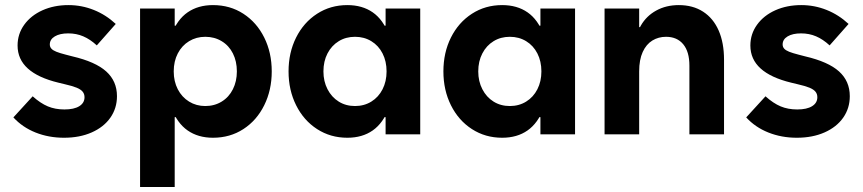

<svg xmlns="http://www.w3.org/2000/svg" viewBox="-20 -538 3457 769"><path d="M33.6 -67.8 110.9 -152.3Q142.2 -124.2 171.7 -111.9Q201.2 -99.6 238.1 -99.6Q276.6 -99.6 297.6 -112.7Q318.5 -125.7 318.5 -148.6Q318.5 -161.6 311.2 -170.6Q304 -179.7 287.2 -186.7Q270.5 -193.6 238.7 -200.9L213.9 -206.9Q132.4 -226.6 91.4 -263.7Q50.4 -300.8 50.4 -355.7Q50.4 -401.9 77.1 -439Q103.9 -476.1 150.3 -496.9Q196.7 -517.6 254 -517.6Q307.3 -517.6 355.8 -498.1Q404.3 -478.7 443.6 -442.1L367.7 -356.2Q341.2 -380.6 313.6 -392.4Q286 -404.3 253.2 -404.3Q219.6 -404.3 199.6 -392.3Q179.5 -380.3 179.5 -359.9Q179.5 -350.2 185.8 -343.2Q192 -336.2 205.6 -330.8Q219.2 -325.3 243.4 -319.1L270 -312.2Q362.3 -290.7 405.4 -251.9Q448.5 -213 448.5 -152.8Q448.5 -104.4 422 -66.6Q395.5 -28.9 347.3 -7.6Q299.1 13.7 236.5 13.7Q174.9 13.7 122.3 -7.3Q69.8 -28.3 33.6 -67.8Z M541 -503.9H679.7V-385.7L657.7 -252L679.7 -101.6V210.9H541ZM695.3 -68.8H633.8V-435.1H695.3L645.5 -252Q645.5 -340.8 667.5 -400.1Q689.5 -459.5 731.4 -488.5Q773.4 -517.6 833 -517.6Q901.4 -517.6 954.8 -482.9Q1008.2 -448.2 1038.3 -387.7Q1068.4 -327.1 1068.4 -252Q1068.4 -177.2 1038.3 -116.5Q1008.3 -55.7 954.8 -21Q901.4 13.7 833 13.7Q773.4 13.7 731.4 -15.6Q689.5 -44.9 667.5 -104Q645.5 -163.1 645.5 -252ZM928.7 -252Q928.7 -292.5 912.8 -324Q897 -355.5 867.9 -373Q838.9 -390.6 802.2 -390.6Q766.2 -390.6 737.3 -373Q708.5 -355.5 692.1 -324Q675.8 -292.5 675.8 -252Q675.8 -211.9 692.1 -180.4Q708.5 -148.9 737.3 -131.1Q766.2 -113.3 802.2 -113.3Q838.9 -113.3 867.9 -131.1Q897 -148.9 912.8 -180.6Q928.7 -212.3 928.7 -252Z M1371.1 13.7Q1303.7 13.7 1250 -21Q1196.3 -55.7 1166 -116.5Q1135.7 -177.2 1135.7 -252Q1135.7 -327.1 1166 -387.7Q1196.3 -448.2 1250 -482.9Q1303.7 -517.6 1371.1 -517.6Q1431.2 -517.6 1472.9 -488.5Q1514.6 -459.5 1536.6 -400.1Q1558.6 -340.8 1558.6 -252L1508.8 -435.1H1570.3V-68.8H1508.8L1558.6 -252Q1558.6 -163.1 1536.6 -104Q1514.6 -44.9 1472.9 -15.6Q1431.2 13.7 1371.1 13.7ZM1528.3 -252Q1528.3 -292.5 1512.2 -324Q1496.1 -355.5 1467.3 -373Q1438.5 -390.6 1401.9 -390.6Q1365.2 -390.6 1336.7 -373Q1308.1 -355.5 1291.7 -324Q1275.4 -292.5 1275.4 -252Q1275.4 -212.4 1291.7 -180.7Q1308.1 -148.9 1336.7 -131.1Q1365.2 -113.3 1401.9 -113.3Q1438.5 -113.3 1467.3 -131.1Q1496.1 -148.9 1512.2 -180.4Q1528.3 -211.9 1528.3 -252ZM1524.4 0V-101.6L1546.4 -252L1524.4 -385.7V-503.9H1663.1V0Z M1991.2 13.7Q1923.8 13.7 1870.1 -21Q1816.4 -55.7 1786.1 -116.5Q1755.9 -177.2 1755.9 -252Q1755.9 -327.1 1786.1 -387.7Q1816.4 -448.2 1870.1 -482.9Q1923.8 -517.6 1991.2 -517.6Q2051.3 -517.6 2093 -488.5Q2134.8 -459.5 2156.7 -400.1Q2178.7 -340.8 2178.7 -252L2128.9 -435.1H2190.4V-68.8H2128.9L2178.7 -252Q2178.7 -163.1 2156.7 -104Q2134.8 -44.9 2093 -15.6Q2051.3 13.7 1991.2 13.7ZM2148.4 -252Q2148.4 -292.5 2132.3 -324Q2116.2 -355.5 2087.4 -373Q2058.6 -390.6 2022 -390.6Q1985.4 -390.6 1956.8 -373Q1928.2 -355.5 1911.9 -324Q1895.5 -292.5 1895.5 -252Q1895.5 -212.4 1911.9 -180.7Q1928.2 -148.9 1956.8 -131.1Q1985.4 -113.3 2022 -113.3Q2058.6 -113.3 2087.4 -131.1Q2116.2 -148.9 2132.3 -180.4Q2148.4 -211.9 2148.4 -252ZM2144.5 0V-101.6L2166.5 -252L2144.5 -385.7V-503.9H2283.2V0Z M2401.4 -503.9H2540V0H2401.4ZM2647.5 -390.6Q2617.2 -390.6 2592.8 -375.7Q2568.4 -360.8 2554.2 -329.8Q2540 -298.8 2540 -252L2524.4 -345.7V-429.2H2555.7L2524.4 -345.7Q2524.4 -396.5 2546.6 -435.3Q2568.8 -474.1 2608.4 -495.8Q2647.9 -517.6 2698.7 -517.6Q2755.4 -517.6 2796.1 -491.2Q2836.9 -464.8 2858.4 -415.8Q2879.9 -366.7 2879.9 -298.8V0H2741.2V-275.4Q2741.2 -330.6 2716.6 -360.6Q2691.9 -390.6 2647.5 -390.6Z M2968.7 -67.8 3046 -152.3Q3077.2 -124.2 3106.7 -111.9Q3136.2 -99.6 3173.2 -99.6Q3211.7 -99.6 3232.6 -112.7Q3253.6 -125.7 3253.6 -148.6Q3253.6 -161.6 3246.3 -170.6Q3239 -179.7 3222.3 -186.7Q3205.6 -193.6 3173.8 -200.9L3148.9 -206.9Q3067.5 -226.6 3026.4 -263.7Q2985.4 -300.8 2985.4 -355.7Q2985.4 -401.9 3012.2 -439Q3039 -476.1 3085.4 -496.9Q3131.8 -517.6 3189.1 -517.6Q3242.4 -517.6 3290.9 -498.1Q3339.4 -478.7 3378.7 -442.1L3302.8 -356.2Q3276.3 -380.6 3248.7 -392.4Q3221.1 -404.3 3188.3 -404.3Q3154.6 -404.3 3134.6 -392.3Q3114.6 -380.3 3114.6 -359.9Q3114.6 -350.2 3120.8 -343.2Q3127 -336.2 3140.6 -330.8Q3154.2 -325.3 3178.5 -319.1L3205 -312.2Q3297.4 -290.7 3340.5 -251.9Q3383.6 -213 3383.6 -152.8Q3383.6 -104.4 3357.1 -66.6Q3330.6 -28.9 3282.4 -7.6Q3234.2 13.7 3171.5 13.7Q3110 13.7 3057.4 -7.3Q3004.8 -28.3 2968.7 -67.8Z"/></svg>

Font: Wanted Sans Variable
Style: Regular
Weight: 400
Designer: Original Design by Kil Hyung-jin and Kang Hanbin, Wanted Lab, Inc; Hangeul from Source Han Sans by Jang Soo-young and Ka
Foundry: Wanted Lab, Inc.
Version: Version 1.003;Glyphs 3.2 (3227)